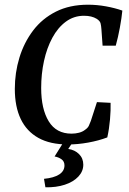

<svg xmlns="http://www.w3.org/2000/svg" viewBox="-20 -602 549 816"><path d="M269 12Q193 12 143 -16Q93 -44 68 -96.5Q43 -149 43 -224Q43 -293 62.5 -357Q82 -421 120.5 -472Q159 -523 217.5 -552.5Q276 -582 354 -582Q392 -582 430.5 -575Q469 -568 500 -557Q497 -526 489.5 -485Q482 -444 472 -408H416L411 -478Q410 -492 407.5 -502.5Q405 -513 391 -522Q370 -535 337 -535Q294 -535 260 -510Q226 -485 202.5 -441.5Q179 -398 167 -343Q155 -288 155 -228Q155 -139 187 -86.5Q219 -34 284 -34Q301 -34 316 -38Q331 -42 341 -50Q353 -58 357.5 -67.5Q362 -77 366 -88L392 -168L450 -165Q451 -134 447.5 -94Q444 -54 436 -18Q399 -4 354.5 4Q310 12 269 12ZM302 -17 270 31Q298 35 316 53Q334 71 334 98Q334 126 313 148.5Q292 171 255.5 183Q219 195 173 194L167 158Q209 154 231.5 139.5Q254 125 254 101Q254 84 241.5 75Q229 66 212 63L262 -17Z"/></svg>

Font: Yrsa Medium
Style: Italic
Weight: 500
Italic angle: -7.10001°
Designer: Anna Giedrys (Yrsa+Rasa design), David Brezina (Yrsa art-direction, Rasa art-direction, design)
Foundry: Rosetta Type Foundry
Version: Version 2.004